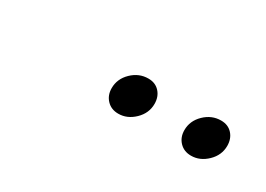

<svg xmlns="http://www.w3.org/2000/svg" viewBox="-17 -862 520 375"><g transform="rotate(30 243.0 -674.5)"><path d="M287 -682Q287 -661 271 -645.5Q255 -630 235 -630Q219 -630 209 -640.5Q199 -651 199 -667Q199 -688 215 -703.5Q231 -719 252 -719Q268 -719 277.5 -708.5Q287 -698 287 -682ZM451 -682Q451 -661 435 -645.5Q419 -630 399 -630Q383 -630 373 -640.5Q363 -651 363 -667Q363 -688 379 -703.5Q395 -719 416 -719Q432 -719 441.5 -708.5Q451 -698 451 -682Z"/></g></svg>

Font: Gontserrat Light
Style: Italic
Weight: 300
Italic angle: -11.3°
Designer: Julieta Ulanovsky
Foundry: Julieta Ulanovsky
Version: Version 6.001